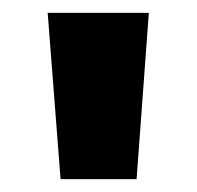

<svg xmlns="http://www.w3.org/2000/svg" viewBox="-20 -734 305 298"><path d="M211 -714 192 -456H74L54 -714Z"/></svg>

Font: Noto Sans Hebrew SemiCondensed ExtraBold
Style: Regular
Weight: 800
Width: 4
Designer: Monotype Design Team
Foundry: Monotype Imaging Inc.
Version: Version 2.004; ttfautohint (v1.8.4.7-5d5b)